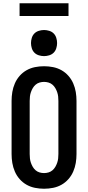

<svg xmlns="http://www.w3.org/2000/svg" viewBox="-20 -1149 540 1177"><path d="M250 8Q222 8 194.5 2.5Q167 -3 143 -16.5Q119 -30 100.5 -51Q82 -72 71 -97.5Q60 -123 55.5 -150Q51 -177 51 -205V-530Q51 -558 55.5 -585Q60 -612 71 -637.5Q82 -663 100.5 -684Q119 -705 143 -718.5Q167 -732 194.5 -737.5Q222 -743 250 -743Q278 -743 305.5 -737.5Q333 -732 357 -718.5Q381 -705 399.5 -684Q418 -663 429 -637.5Q440 -612 444.5 -585Q449 -558 449 -530V-205Q449 -177 444.5 -150Q440 -123 429 -97.5Q418 -72 399.5 -51Q381 -30 357 -16.5Q333 -3 305.5 2.5Q278 8 250 8ZM250 -88Q264 -88 277.5 -92Q291 -96 301.5 -105Q312 -114 319 -126Q326 -138 330.5 -151Q335 -164 336.5 -177.5Q338 -191 338 -205V-530Q338 -544 336.5 -557.5Q335 -571 330.5 -584Q326 -597 319 -609Q312 -621 301.5 -630Q291 -639 277.5 -643Q264 -647 250 -647Q236 -647 222.5 -643Q209 -639 198.5 -630Q188 -621 181 -609Q174 -597 169.5 -584Q165 -571 163.5 -557.5Q162 -544 162 -530V-205Q162 -191 163.5 -177.5Q165 -164 169.5 -151Q174 -138 181 -126Q188 -114 198.5 -105Q209 -96 222.5 -92Q236 -88 250 -88ZM250 -805Q234 -805 218 -810Q202 -815 191 -826Q180 -837 175 -853Q170 -869 170 -885Q170 -901 175 -917Q180 -933 191 -944Q202 -955 218 -960Q234 -965 250 -965Q266 -965 282 -960Q298 -955 309 -944Q320 -933 325 -917Q330 -901 330 -885Q330 -869 325 -853Q320 -837 309 -826Q298 -815 282 -810Q266 -805 250 -805ZM100 -1051V-1129H400V-1051Z"/></svg>

Font: Moesevka
Style: Bold
Weight: 700
Monospace: yes
Designer: Belleve Invis
Foundry: Belleve Invis
Version: Version 32.5.0; ttfautohint (v1.8.4)